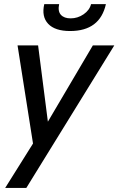

<svg xmlns="http://www.w3.org/2000/svg" viewBox="-20 -710 580 940"><path d="M323.2 -558.1Q249 -558.1 215.8 -593.5Q182.6 -628.9 196.8 -689.9H269.5Q262.2 -654.8 278.1 -637.5Q293.9 -620.1 325.7 -620.1Q360.4 -620.1 389.4 -640.1Q418.5 -660.2 425.8 -689.9H498.5Q469.2 -558.1 323.2 -558.1ZM5.4 210 141.6 -7.3 65.9 -487.8H166.5L214.4 -114.3L434.6 -487.8H539.6L108.9 210Z"/></svg>

Font: HK Grotesk Medium Italic
Style: Regular
Weight: 500
Italic angle: -13°
Designer: Alfredo Marco Pradil and Stefan Peev
Foundry: Hanken Design Co.
Version: Version 1.000;PS 001.000;hotconv 1.0.88;makeotf.lib2.5.64775